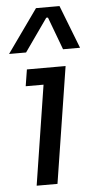

<svg xmlns="http://www.w3.org/2000/svg" viewBox="-56 -844 442 879"><g transform="rotate(-5 164.5 -405.0)"><path d="M81.1 -611.8H2.9L144 -810.1H252L329.1 -611.8H251L194.8 -762.2H187ZM171.9 0H76.2L147.9 -458H65.9L78.1 -534.2H255.9Z"/></g></svg>

Font: Sora Italic
Style: Regular
Weight: 400
Designer: Jonathan Barnbrook, Julián Moncada
Foundry: Barnbrook Fonts
Version: Version 2.000